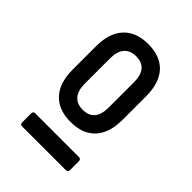

<svg xmlns="http://www.w3.org/2000/svg" viewBox="-145 -732 591 591"><g transform="rotate(45 151.0 -436.0)"><path d="M151 -324Q99 -324 70.5 -354.5Q42 -385 42 -443V-544Q42 -602 70.5 -632.5Q99 -663 151 -663Q204 -663 232 -632.5Q260 -602 260 -544V-443Q260 -385 232 -354.5Q204 -324 151 -324ZM55 -209Q47 -209 47 -219V-256Q47 -266 55 -266H246Q255 -266 255 -256V-219Q255 -209 246 -209ZM151 -377Q177 -377 190 -392.5Q203 -408 203 -438V-549Q203 -579 190 -594.5Q177 -610 151 -610Q126 -610 112.5 -594.5Q99 -579 99 -549V-438Q99 -408 112.5 -392.5Q126 -377 151 -377Z"/></g></svg>

Font: Sofia Sans Condensed
Style: Regular
Weight: 400
Designer: Botio Nikoltchev, Ani Petrova
Foundry: lettersoup
Version: Version 4.100